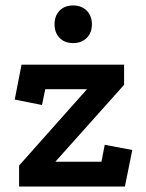

<svg xmlns="http://www.w3.org/2000/svg" viewBox="-20 -684 537 704"><path d="M50 0V-77L299 -357H146L134 -299L34 -319L59 -447H435V-373L183 -91H352L364 -153L465 -134L438 0ZM248 -664Q279 -664 298 -645Q317 -626 317 -595Q317 -564 298 -545Q279 -526 248 -526Q217 -526 198.5 -545Q180 -564 180 -595Q180 -626 198.5 -645Q217 -664 248 -664Z"/></svg>

Font: Podkova
Style: Bold
Weight: 700
Designer: Ilya Yudin
Foundry: Cyreal (www.cyreal.org)
Version: Version 2.102; ttfautohint (v1.8.1.43-b0c9)